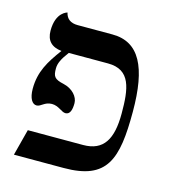

<svg xmlns="http://www.w3.org/2000/svg" viewBox="-88 -630 640 705"><g transform="rotate(15 231.5 -277.5)"><path d="M371 -248C371 -151 342 -100 264 -100H54L28 0H217C383 0 409 -84 409 -265C409 -434 366 -520 263 -520H131C104 -520 88 -532 83 -555C83 -555 40 -546 40 -475C40 -437 60 -417 98 -413C59 -360 32 -317 32 -252C32 -215 45 -196 61 -196C78 -196 87 -216 115 -216C141 -216 156 -196 171 -196C189 -196 194 -216 194 -240C194 -264 172 -290 137 -298C100 -306 95 -316 95 -346C95 -365 104 -384 126 -413H275C362 -413 371 -342 371 -248Z"/></g></svg>

Font: Libertinus Serif
Style: Regular
Weight: 400
Designer: Philipp H. Poll, Khaled Hosny
Foundry: Caleb Maclennan
Version: Version 7.050;RELEASE